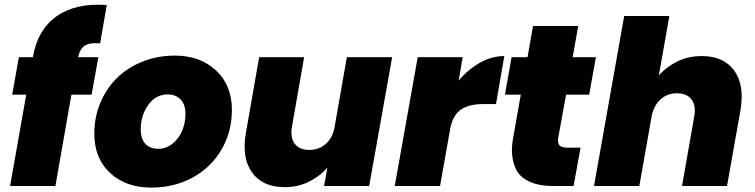

<svg xmlns="http://www.w3.org/2000/svg" viewBox="-20 -810 3287 836"><path d="M23.9 0 94.2 -397.9H33.2L62 -561H123L124 -565.9Q145 -682.6 228 -740.2Q311 -797.9 444.8 -788.1L416 -621.1Q372.1 -625.5 350.1 -611.8Q328.1 -598.1 319.8 -561H408.2L378.9 -397.9H291L221.2 0Z M989.7 -332Q989.7 -235.4 943.8 -157.5Q897.9 -79.6 817.9 -36.4Q737.8 6.8 638.7 6.8Q527.3 6.8 459 -57.1Q390.6 -121.1 390.6 -228Q390.6 -299.8 417.2 -363Q443.8 -426.3 490 -471.2Q536.1 -516.1 601.3 -542Q666.5 -567.9 740.7 -567.9Q851.6 -567.9 920.7 -503.2Q989.7 -438.5 989.7 -332ZM592.8 -247.1Q592.8 -205.1 613.3 -183.6Q633.8 -162.1 668.5 -162.1Q704.1 -162.1 731.9 -185.1Q759.8 -208 773.7 -242.2Q787.6 -276.4 787.6 -313Q787.6 -355.5 766.1 -377.2Q744.6 -398.9 710.4 -398.9Q657.2 -398.9 625 -352.5Q592.8 -306.2 592.8 -247.1Z M1687.5 -561 1587.4 0H1391.1L1405.3 -80.1Q1372.6 -42 1324.7 -18.6Q1276.9 4.9 1220.2 4.9Q1122.6 4.9 1076.9 -59.6Q1031.2 -124 1051.3 -234.9L1108.4 -561H1304.2L1251.5 -259.8Q1242.7 -211.9 1262.9 -184.6Q1283.2 -157.2 1326.2 -157.2Q1369.1 -157.2 1398.7 -183.6Q1428.2 -210 1436.5 -254.9L1490.2 -561Z M1896 0H1698.7L1798.8 -561H1994.6L1977.1 -459Q2018.6 -508.3 2070.1 -537.1Q2121.6 -565.9 2175.8 -565.9L2139.6 -356.9H2085Q2022.9 -356.9 1988 -333.7Q1953.1 -310.5 1940.9 -252.9Z M2214.8 -212.9 2247.6 -397.9H2178.7L2207.5 -561H2276.9L2300.8 -696.8H2497.6L2473.6 -561H2574.7L2545.4 -397.9H2444.8L2410.6 -210Q2406.7 -187.5 2416 -177.2Q2425.3 -167 2450.7 -167H2507.8L2477.5 0H2391.6Q2353 0 2323 -6.6Q2293 -13.2 2267.8 -28.6Q2242.7 -43.9 2229.2 -68.4Q2215.8 -92.8 2210.7 -128.7Q2205.6 -164.6 2214.8 -212.9Z M2566.4 0 2697.8 -740.2H2894.5L2848.6 -481Q2881.3 -519 2929.4 -542.5Q2977.5 -565.9 3035.6 -565.9Q3132.3 -565.9 3177.7 -501.7Q3223.1 -437.5 3203.6 -327.1L3145.5 0H2949.7L3002.4 -300.8Q3011.7 -349.1 2991.5 -376.5Q2971.2 -403.8 2927.7 -403.8Q2886.7 -403.8 2857.9 -378.9Q2829.1 -354 2818.4 -309.1L2763.7 0Z"/></svg>

Font: Poppins ExtraBold
Style: Italic
Weight: 800
Italic angle: -10°
Designer: Ninad Kale (Devanagari), Jonny Pinhorn (Latin)
Foundry: Indian Type Foundry
Version: Version 3.200;PS 1.000;hotconv 16.6.54;makeotf.lib2.5.65590